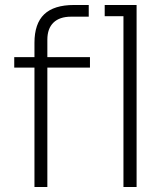

<svg xmlns="http://www.w3.org/2000/svg" viewBox="-20 -750 671 770"><path d="M169.9 0H118.2V-479H37.1V-521H118.2V-578.1Q118.2 -655.3 157.2 -692.6Q196.3 -730 276.9 -730H335.9V-683.1H265.1Q218.8 -683.1 194.3 -659.2Q169.9 -635.3 169.9 -590.8V-521H340.8V-479H169.9ZM527.8 0H475.1V-685.1H399.9V-730H527.8Z"/></svg>

Font: Sora ExtraLight
Style: Regular
Weight: 200
Designer: Jonathan Barnbrook, Julián Moncada
Foundry: Barnbrook Fonts
Version: Version 2.000